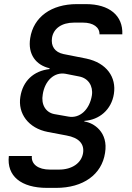

<svg xmlns="http://www.w3.org/2000/svg" viewBox="-20 -760 640 934"><path d="M209 154H253C385 154 475 89 491 -16C508 -117 436 -163 390 -169L391 -172C463 -177 522 -226 534 -303C547 -384 499 -454 400 -475L289 -497C246 -506 227 -536 233 -576C240 -621 280 -650 340 -650H384C434 -650 465 -627 464 -593H575C579 -684 512 -740 398 -740H354C229 -740 143 -677 127 -575C114 -495 156 -443 221 -428V-424C143 -415 91 -366 79 -289C66 -208 118 -136 213 -118L303 -101C365 -90 391 -59 384 -15C376 33 331 65 267 65H223C166 65 131 39 135 -1H23C12 96 82 154 209 154ZM312 -193 244 -205C202 -213 179 -252 188 -301C198 -367 244 -411 299 -401L365 -388C409 -380 434 -342 427 -296C416 -228 369 -182 312 -193Z"/></svg>

Font: JetBrains Mono SemiBold
Style: Italic
Weight: 472
Italic angle: -9°
Monospace: yes
Designer: Philipp Nurullin, Konstantin Bulenkov
Foundry: JetBrains
Version: Version 2.305